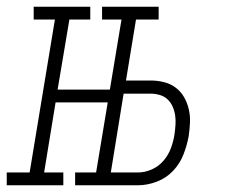

<svg xmlns="http://www.w3.org/2000/svg" viewBox="-57 -550 677 570"><path d="M414 -492H246V-530H414ZM-37 0V-38H31L106 -492H43V-530H211V-492H149L114 -284H291L284 -246H108L74 -38H131V0ZM166 0V-38H334V0ZM222 0 310 -530H353L317 -311H390Q411 -311 430.5 -306Q450 -301 465 -289.5Q480 -278 489.5 -261.5Q499 -245 503.5 -225.5Q508 -206 507 -185.5Q506 -165 503 -145Q498 -118 487.5 -91Q477 -64 456.5 -42.5Q436 -21 408 -10.5Q380 0 353 0ZM272 -38H353Q373 -38 393.5 -47Q414 -56 428.5 -73Q443 -90 450.5 -110.5Q458 -131 461 -151Q463 -165 464 -179.5Q465 -194 463 -207.5Q461 -221 455.5 -233.5Q450 -246 440.5 -255Q431 -264 417.5 -268Q404 -272 390 -272H310Z"/></svg>

Font: Iosevka Slab XLtExObl
Style: Regular
Weight: 200
Width: 7
Italic angle: -9°
Monospace: yes
Designer: Belleve Invis
Foundry: Belleve Invis
Version: Version 11.1.1; ttfautohint (v1.8.3)